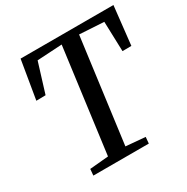

<svg xmlns="http://www.w3.org/2000/svg" viewBox="-168 -889 1011 1036"><g transform="rotate(-30 337.5 -371.5)"><path d="M121 0 124.5 -39.5 241 -50 326.5 -698 171.5 -689 114.5 -504.5 56.5 -503.5 96.5 -743H675L648.5 -503.5L593 -503L587 -689L435 -698L349.5 -50L470 -39.5L466.5 0Z"/></g></svg>

Font: Merriweather Text Regular
Style: Italic
Weight: 400
Italic angle: -7.8°
Designer: Eben Sorkin
Foundry: Eben Sorkin
Version: Version 2.100; ttfautohint (v1.7.19-72a1) -l 8 -r 50 -G 200 